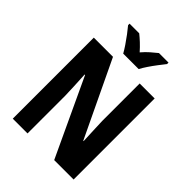

<svg xmlns="http://www.w3.org/2000/svg" viewBox="-259 -1065 1196 1196"><g transform="rotate(45 339.5 -466.5)"><path d="M608 0H437L198 -511H194Q197 -459 199 -414Q201 -369 202 -333V0H72V-714H241L480 -213H483Q481 -263 479 -306Q477 -349 476 -385V-714H608ZM272 -773Q261 -793 242.5 -820.5Q224 -848 204 -874.5Q184 -901 168 -920V-933H253Q272 -918 294.5 -897Q317 -876 339 -851Q362 -878 384 -897Q406 -916 427 -933H511V-920Q496 -901 476 -875Q456 -849 437.5 -821.5Q419 -794 408 -773Z"/></g></svg>

Font: Noto Sans Arabic Cond
Style: Bold
Weight: 700
Width: 3
Designer: Monotype Design Team, Nadine Chahine, Nizar Qandah and Khaled Hosny
Foundry: Monotype Imaging Inc.
Version: Version 2.012; ttfautohint (v1.8.4.7-5d5b)